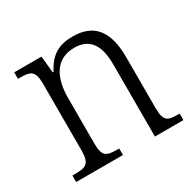

<svg xmlns="http://www.w3.org/2000/svg" viewBox="-124 -680 831 817"><g transform="rotate(-30 291.0 -272.0)"><path d="M29 0H259V-32H251C198 -32 178 -38 178 -102V-326C178 -421 212 -499 307 -499C387 -499 416 -443 416 -354V0H556V-32H549C496 -32 479 -39 479 -105V-354C479 -485 427 -544 325 -544C260 -544 215 -522 180 -454H176L168 -536H34V-504H45C95 -504 116 -497 116 -433V-105C116 -39 95 -32 41 -32H29Z"/></g></svg>

Font: Noto Serif Thai SemiCondensed Light
Style: Regular
Weight: 300
Width: 4
Designer: Monotype Design Team
Foundry: Monotype Imaging Inc.
Version: Version 2.002